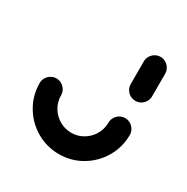

<svg xmlns="http://www.w3.org/2000/svg" viewBox="-126 -629 723 741"><g transform="rotate(30 235.5 -258.5)"><path d="M384.1 -245.6Q396.7 -245.6 407.6 -239.1Q418.5 -232.6 425 -221.7Q431.5 -210.7 431.5 -197.8Q431.5 -143.3 404.4 -97.2Q377.4 -51.1 331.5 -24.1Q285.6 3 231.1 3Q176.3 3 130.2 -24.1Q84.1 -51.1 57 -97.2Q30 -143.3 30 -197.8Q30 -210.7 36.5 -221.7Q43 -232.6 53.9 -239.1Q64.8 -245.6 77.8 -245.6Q90.4 -245.6 101.3 -239.1Q112.2 -232.6 118.7 -221.7Q125.2 -210.7 125.2 -197.8Q125.2 -169.3 139.4 -145Q153.7 -120.7 178 -106.5Q202.2 -92.2 231.1 -92.2Q259.6 -92.2 283.7 -106.5Q307.8 -120.7 322 -145Q336.3 -169.3 336.3 -197.8Q336.3 -210.7 342.8 -221.7Q349.3 -232.6 360.2 -239.1Q371.1 -245.6 384.1 -245.6ZM384.1 -322.6Q371.1 -322.6 360.2 -328.9Q349.3 -335.2 342.8 -346.1Q336.3 -357 336.3 -370V-470.7Q336.3 -483.7 342.8 -494.6Q349.3 -505.6 360.2 -512Q371.1 -518.5 383.7 -518.5Q396.7 -518.5 407.6 -512Q418.5 -505.6 425 -494.6Q431.5 -483.7 431.5 -470.7V-370Q431.5 -357 425 -346.1Q418.5 -335.2 407.6 -328.9Q396.7 -322.6 384.1 -322.6Z"/></g></svg>

Font: 26F Galaxy Sans Extra Bold
Style: Regular
Weight: 800
Designer: C₂₉H₂₅N₃O₅
Version: Version 1.100